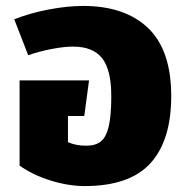

<svg xmlns="http://www.w3.org/2000/svg" viewBox="-20 -607 624 647"><path d="M557 -283Q557 -134 487 -57Q417 20 265 20Q211 20 151 1.5Q91 -17 46 -49V-336H280L264 -216H209V-128Q236 -116 270 -116Q302 -116 320 -130.5Q338 -145 346.5 -181.5Q355 -218 355 -283Q355 -372 324 -411Q293 -450 226 -450Q198 -450 157 -442.5Q116 -435 75 -421L28 -542Q81 -563 144 -575Q207 -587 260 -587Q401 -587 479 -512.5Q557 -438 557 -283Z"/></svg>

Font: FiraGO Heavy
Style: Regular
Weight: 900
Designer: bBox Type
Foundry: bBox Type GmbH
Version: Version 1.001